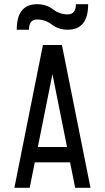

<svg xmlns="http://www.w3.org/2000/svg" viewBox="-20 -899 502 919"><path d="M48.8 0 185.5 -683.6H276.4L413.1 0H339.8L315.4 -122.1H146.5L122.1 0ZM60.1 -756.8Q60.1 -878.9 157.7 -878.9Q201.7 -878.9 233.4 -854.5Q265.1 -830.1 304.2 -830.1Q343.3 -830.1 343.3 -878.9H401.9Q401.9 -756.8 304.2 -756.8Q260.3 -756.8 228.5 -781.2Q196.8 -805.7 157.7 -805.7Q118.7 -805.7 118.7 -756.8ZM161.1 -195.3H300.8L231 -544.4Z"/></svg>

Font: Saniretro
Style: Regular
Weight: 400
Designer: Jayvee D. Enaguas (Grand Chaos)
Version: Version 1.0 - 6/10/2013